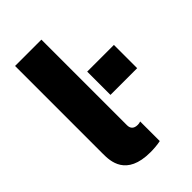

<svg xmlns="http://www.w3.org/2000/svg" viewBox="-220 -809 895 895"><g transform="rotate(-45 227.5 -361.5)"><path d="M221.9 3.6C241.5 3.6 269.2 1.8 289.1 -2.8V-132.1C284.1 -129.6 277 -128.6 270.2 -128.6C244 -128.6 233.3 -142.4 233.3 -163V-727.3H59.7V-147.7C59.7 -100.1 62.5 3.6 221.9 3.6ZM278.8 -470.9V-317.5H454.9V-470.9Z"/></g></svg>

Font: TID UI Extra Bold
Style: Regular
Weight: 800
Designer: The TID Project Authors
Foundry: Bakken & Bæck
Version: Version 1.001;hotconv 1.0.109;makeotfexe 2.5.65596